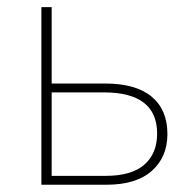

<svg xmlns="http://www.w3.org/2000/svg" viewBox="-20 -508 535 528"><path d="M93.8 0V-488.3H122.1V-278.3H269.5Q353.5 -278.3 397 -242.2Q440.4 -206.1 440.4 -139.6Q440.4 -76.2 397.5 -38.1Q354.5 0 273.4 0ZM122.1 -24.4H270.5Q341.8 -24.4 377 -55.2Q412.1 -85.9 412.1 -140.6Q412.1 -253.9 265.6 -253.9H122.1Z"/></svg>

Font: Gothic A1 Thin
Style: Regular
Weight: 250
Designer: HanYang I&C Co.,Ltd.
Foundry: HanYang I&C Co.,Ltd.
Version: Version 2.50